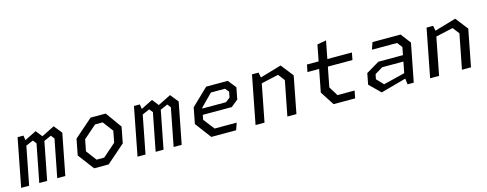

<svg xmlns="http://www.w3.org/2000/svg" viewBox="-26 -1309 5012 1976"><g transform="rotate(-15 2480.0 -321.0)"><path d="M409.5 0H495.5L581 -439L512 -525.5L374 -456.5L319.5 -525.5L194.5 -463L187 -513.5H124.5L25 0H110L189 -405.5L266.5 -439.5L296.5 -402.5L218 0H302L381 -405L459 -439.5L488 -402.5Z M802.5 0H957.5L1153.5 -171.5L1186.5 -342L1063.5 -513.5H902.5L706.5 -342L673.5 -171.5ZM766.5 -190.5 790.5 -313 929 -434H1009.5L1093.5 -323L1069.5 -200.5L931 -79.5H850Z M1649.5 0H1735.5L1821 -439L1752 -525.5L1614 -456.5L1559.5 -525.5L1434.5 -463L1427 -513.5H1364.5L1265 0H1350L1429 -405.5L1506.5 -439.5L1536.5 -402.5L1458 0H1542L1621 -405L1699 -439.5L1728 -402.5Z M2051 0H2315.5L2341.5 -74.5H2106L2015.5 -192L2025 -242H2333.5L2408.5 -302L2432.5 -427L2364 -513.5H2134L1955 -342L1922 -171.5ZM2037.5 -306 2039.5 -315.5 2165.5 -442.5H2315L2348.5 -403.5L2337 -342.5L2289.5 -306Z M2861.5 0H2958L3034 -392.5L2930 -525.5L2702.5 -459L2692 -513.5H2622L2522.5 0H2618L2695.5 -398.5L2879.5 -439.5L2933.5 -369Z M3354 0H3583.5L3599 -79.5H3416.5L3356 -178L3397 -388.5H3659L3673.5 -465H3412L3448.5 -654L3352.5 -637L3319 -465H3194.5L3179.5 -388.5H3304L3257.5 -149Z M4142 0H4208L4287 -406L4205.5 -513.5H3906L3880 -439H4148L4190 -384.5L4174 -302.5H3912L3771.5 -219L3749 -101.5L3864 11.5L4134.5 -63ZM3841 -135 3851.5 -187 3935.5 -237.5H4161.5L4138.5 -119.5L3909 -63Z M4721.5 0H4818L4894 -392.5L4790 -525.5L4562.5 -459L4552 -513.5H4482L4382.5 0H4478L4555.5 -398.5L4739.5 -439.5L4793.5 -369Z"/></g></svg>

Font: Monaspace Krypton
Style: Italic
Weight: 400
Italic angle: -11°
Designer: Riley Cran & the Lettermatic Team
Foundry: Lettermatic
Version: Version 1.101 (Monaspace Krypton)